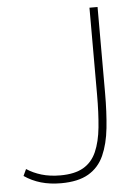

<svg xmlns="http://www.w3.org/2000/svg" viewBox="-52 -751 579 803"><g transform="rotate(-5 237.5 -349.5)"><path d="M31 -61Q58 -43 93 -32.5Q128 -22 172 -22Q232 -22 268.5 -43Q305 -64 323.5 -106Q342 -148 348 -208Q354 -268 354 -345V-710H388V-349Q388 -268 381 -202Q374 -136 352.5 -88Q331 -40 287.5 -14.5Q244 11 172 11Q126 11 88 0Q50 -11 18 -33Z"/></g></svg>

Font: Raleway Thin ExtraLight
Style: Regular
Weight: 250
Version: Version 4.026